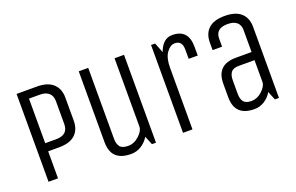

<svg xmlns="http://www.w3.org/2000/svg" viewBox="-85 -992 2055 1335"><g transform="rotate(-20 942.5 -325.0)"><path d="M160 0H90V-650H241Q319 -650 359.5 -613Q400 -576 400 -510V-340Q400 -273 360 -236.5Q320 -200 241 -200H160ZM330 -340V-510Q330 -548 307 -569Q284 -590 241 -590H160V-260H241Q330 -260 330 -340Z M550 -125V-650H620V-125Q620 -87 636.5 -66Q653 -45 697 -45Q741 -45 778 -79Q815 -113 815 -145V-650H885V0H855L829 -64Q807 -28 772.5 -6.5Q738 15 697 15Q550 15 550 -125Z M1155 0H1085V-650H1115L1144 -576Q1176 -665 1246 -665Q1365 -665 1365 -535V-470H1298V-539Q1298 -605 1243 -605Q1210 -605 1182.5 -567Q1155 -529 1155 -457Z M1795 0H1765L1739 -64Q1718 -28 1684 -6.5Q1650 15 1609 15Q1465 15 1465 -125V-225Q1465 -365 1609 -365H1725V-529Q1725 -565 1702 -585Q1679 -605 1634 -605Q1545 -605 1545 -529V-470H1475V-525Q1475 -592 1514.5 -628.5Q1554 -665 1634 -665Q1714 -665 1754.5 -628.5Q1795 -592 1795 -525ZM1725 -305H1609Q1567 -305 1551 -284Q1535 -263 1535 -225V-125Q1535 -87 1551 -66Q1567 -45 1609 -45Q1651 -45 1687 -77.5Q1723 -110 1725 -142Z"/></g></svg>

Font: Unica One
Style: Regular
Weight: 400
Designer: Eduardo Rodriguez Tunni
Foundry: Eduardo Rodriguez Tunni
Version: Version 1.001